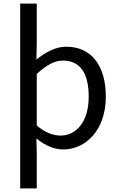

<svg xmlns="http://www.w3.org/2000/svg" viewBox="-20 -816 660 1065"><path d="M92 229H184V45L182 -48C230 -9 279 13 331 13C455 13 567 -94 567 -280C567 -448 490 -557 347 -557C287 -557 230 -524 182 -486L184 -580V-796H92ZM316 -64C280 -64 232 -78 184 -120V-406C236 -454 283 -480 328 -480C432 -480 472 -400 472 -279C472 -145 406 -64 316 -64Z"/></svg>

Font: Noto Sans KR
Style: Regular
Weight: 400
Designer: Ryoko NISHIZUKA 西塚涼子 (kana, bopomofo & ideographs); Paul D. Hunt (Latin, Greek & Cyrillic); Sandoll Communications 산돌커뮤니
Foundry: Adobe
Version: Version 2.004;hotconv 1.0.118;makeotfexe 2.5.65603